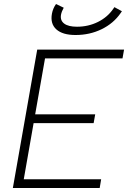

<svg xmlns="http://www.w3.org/2000/svg" viewBox="-20 -942 642 962"><path d="M44.4 0 158.7 -649.4 166.5 -693.4H601.6L593.8 -649.4H205.6L156.2 -369.1H457L449.2 -325.2H148.4L99.1 -43.9H486.8L479.5 0ZM358.4 -766.6Q293.5 -766.6 262.2 -794.9Q231 -823.2 240.2 -873.5Q245.1 -899.9 260.7 -921.9L299.3 -903.3Q288.6 -884.3 285.6 -867.7Q280.8 -839.4 301.8 -823.7Q322.8 -808.1 365.7 -808.1Q422.4 -808.1 470.7 -832Q519 -856 547.9 -898.4L553.2 -906.2L590.8 -885.7L584.5 -876.5Q548.8 -824.7 489.3 -795.7Q429.7 -766.6 358.4 -766.6Z"/></svg>

Font: Cascadia Code NF ExtraLight
Style: Italic
Weight: 200
Italic angle: -10°
Monospace: yes
Designer: Aaron Bell
Foundry: Saja Typeworks
Version: Version 2404.023; ttfautohint (v1.8.4)